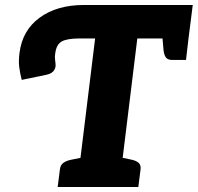

<svg xmlns="http://www.w3.org/2000/svg" viewBox="-20 -749 792 769"><path d="M288 0 361 -595H299Q248 -595 226.5 -582.5Q205 -570 201 -533Q199 -521 200.5 -511Q202 -501 202 -497Q205 -481 197 -468Q189 -455 168 -450L67 -429Q60 -456 57 -480.5Q54 -505 58 -536Q69 -627 138.5 -678Q208 -729 316 -729H752L735 -595H530L457 0ZM211 0 220 -71Q222 -88 233.5 -96.5Q245 -105 264 -109L309 -118L308 0ZM437 0 466 -118 509 -109Q526 -105 535.5 -96.5Q545 -88 543 -71L534 0ZM629 -617 735 -595 725 -509H669Q651 -509 644 -519.5Q637 -530 635 -548Z"/></svg>

Font: Aleo Black
Style: Italic
Weight: 900
Italic angle: -7°
Designer: Alessio Laiso
Foundry: Alessio Laiso
Version: Version 2.001;gftools[0.9.29]